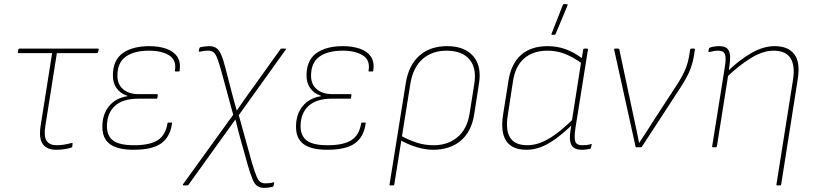

<svg xmlns="http://www.w3.org/2000/svg" viewBox="-20 -715 3962 932"><path d="M251 12Q222 12 203 -0.5Q184 -13 177.5 -38.5Q171 -64 177 -103L233 -457H70Q66 -457 67 -463L69 -474Q70 -479 74 -479H455Q460 -479 459 -474L456 -462Q455 -457 451 -457H256L200 -103Q192 -52 206.5 -31Q221 -10 255 -10Q274 -10 291.5 -13Q309 -16 328 -21Q333 -23 332 -15L331 -4Q330 1 325 2Q313 6 293.5 9Q274 12 251 12Z M629 12Q550 12 513 -16Q476 -44 477 -101Q477 -160 509 -199.5Q541 -239 598 -248V-250Q564 -261 545.5 -287.5Q527 -314 528 -352Q529 -424 576.5 -457.5Q624 -491 705 -491Q751 -491 787 -478.5Q823 -466 840.5 -440Q858 -414 852 -372Q852 -368 848 -368H832Q828 -368 829 -372Q838 -423 801.5 -446Q765 -469 704 -469Q631 -469 590.5 -440Q550 -411 550 -349Q549 -307 577 -282.5Q605 -258 654 -258H743Q746 -258 746 -254L744 -240Q744 -236 740 -236H651Q577 -236 538.5 -201.5Q500 -167 499 -104Q499 -55 529.5 -32.5Q560 -10 631 -10Q707 -10 745.5 -34.5Q784 -59 793 -116Q793 -120 797 -120H813Q817 -120 815 -116Q806 -50 762.5 -19Q719 12 629 12Z M1263 197Q1244 197 1230.5 189Q1217 181 1206.5 156.5Q1196 132 1183 87L1149 -34Q1142 -58 1135.5 -84.5Q1129 -111 1123 -134H1122Q1106 -112 1091 -91Q1076 -70 1060 -48L895 182Q893 185 889 185H870Q869 185 868 183.5Q867 182 868 180L1112 -158L1054 -371Q1042 -414 1033.5 -435Q1025 -456 1015 -462.5Q1005 -469 990 -469Q979 -469 968 -467.5Q957 -466 949 -464Q944 -463 945 -469L947 -478Q948 -484 953 -486Q964 -488 974.5 -489.5Q985 -491 995 -491Q1017 -491 1030.5 -481.5Q1044 -472 1054.5 -447.5Q1065 -423 1076 -378L1103 -274Q1109 -250 1115.5 -226.5Q1122 -203 1129 -179H1130Q1147 -204 1164 -228.5Q1181 -253 1198 -276L1342 -477Q1343 -479 1347 -479H1366Q1372 -479 1367 -474L1139 -156L1205 82Q1218 124 1226.5 143.5Q1235 163 1245 169Q1255 175 1268 175Q1278 175 1287.5 174Q1297 173 1307 170Q1312 169 1311 173L1308 187Q1307 191 1303 192Q1281 197 1263 197Z M1569 12Q1490 12 1453 -16Q1416 -44 1417 -101Q1417 -160 1449 -199.5Q1481 -239 1538 -248V-250Q1504 -261 1485.5 -287.5Q1467 -314 1468 -352Q1469 -424 1516.5 -457.5Q1564 -491 1645 -491Q1691 -491 1727 -478.5Q1763 -466 1780.5 -440Q1798 -414 1792 -372Q1792 -368 1788 -368H1772Q1768 -368 1769 -372Q1778 -423 1741.5 -446Q1705 -469 1644 -469Q1571 -469 1530.5 -440Q1490 -411 1490 -349Q1489 -307 1517 -282.5Q1545 -258 1594 -258H1683Q1686 -258 1686 -254L1684 -240Q1684 -236 1680 -236H1591Q1517 -236 1478.5 -201.5Q1440 -167 1439 -104Q1439 -55 1469.5 -32.5Q1500 -10 1571 -10Q1647 -10 1685.5 -34.5Q1724 -59 1733 -116Q1733 -120 1737 -120H1753Q1757 -120 1755 -116Q1746 -50 1702.5 -19Q1659 12 1569 12Z M1875 185Q1870 185 1871 180L1950 -313Q1964 -399 2016 -445Q2068 -491 2150 -491Q2235 -491 2277 -442.5Q2319 -394 2305 -309L2282 -161Q2269 -76 2216.5 -32Q2164 12 2083 12Q2044 12 2001.5 -1Q1959 -14 1919 -37L1923 -58Q1962 -36 2001.5 -23Q2041 -10 2085 -10Q2154 -10 2200.5 -49Q2247 -88 2259 -161L2282 -306Q2295 -384 2259 -426.5Q2223 -469 2147 -469Q2078 -469 2031.5 -428.5Q1985 -388 1972 -309L1894 180Q1893 185 1888 185Z M2536 12Q2466 12 2437.5 -30.5Q2409 -73 2422 -158L2448 -322Q2461 -406 2509.5 -448.5Q2558 -491 2638 -491Q2685 -491 2726 -476Q2767 -461 2810 -429L2807 -406Q2760 -439 2721 -454Q2682 -469 2638 -469Q2568 -469 2524.5 -431.5Q2481 -394 2470 -320L2445 -157Q2433 -83 2456.5 -46.5Q2480 -10 2540 -10Q2572 -10 2605.5 -23Q2639 -36 2677 -63.5Q2715 -91 2759 -134L2755 -107Q2713 -67 2675.5 -40Q2638 -13 2604 -0.5Q2570 12 2536 12ZM2803 12Q2767 12 2754 -11Q2741 -34 2750 -88L2754 -112L2755 -121L2801 -415L2803 -425L2811 -474Q2812 -479 2817 -479H2830Q2835 -479 2834 -474L2773 -92Q2766 -44 2773 -27Q2780 -10 2805 -10Q2819 -10 2828.5 -11Q2838 -12 2849 -16Q2853 -18 2852 -12L2849 1Q2848 7 2842 8Q2835 9 2825.5 10.5Q2816 12 2803 12ZM2660 -546Q2658 -546 2657 -547.5Q2656 -549 2658 -553L2712 -691Q2713 -694 2714.5 -694.5Q2716 -695 2718 -695H2731Q2734 -695 2735 -693Q2736 -691 2735 -689L2677 -550Q2675 -546 2670 -546Z M3068 0Q3066 0 3065 -4L2961 -475Q2960 -479 2966 -479H2981Q2985 -479 2986 -476L3059 -133Q3065 -105 3071 -77.5Q3077 -50 3082 -22H3083Q3103 -52 3121.5 -80.5Q3140 -109 3158 -138L3250 -279Q3273 -313 3287.5 -339Q3302 -365 3311 -389Q3320 -413 3325 -442L3330 -474Q3331 -479 3335 -479H3349Q3354 -479 3353 -474L3348 -442Q3341 -400 3324 -362.5Q3307 -325 3270 -270L3096 -3Q3094 0 3090 0Z M3754 185Q3748 185 3749 180L3829 -325Q3852 -469 3735 -469Q3684 -469 3626.5 -434Q3569 -399 3508 -341L3512 -369Q3570 -425 3628 -458Q3686 -491 3741 -491Q3805 -491 3835.5 -452Q3866 -413 3852 -328L3772 180Q3771 185 3767 185ZM3442 0Q3436 0 3437 -5L3498 -387Q3506 -434 3499 -451.5Q3492 -469 3467 -469Q3455 -469 3444.5 -467Q3434 -465 3426 -463Q3418 -460 3419 -467L3421 -478Q3422 -481 3423 -482Q3424 -483 3426 -484Q3434 -487 3446.5 -489Q3459 -491 3472 -491Q3506 -491 3517.5 -469.5Q3529 -448 3521 -397L3517 -369L3516 -358L3460 -5Q3459 0 3455 0Z"/></svg>

Font: Sofia Sans Thin
Style: Italic
Weight: 250
Italic angle: -9°
Version: Version 4.100-B